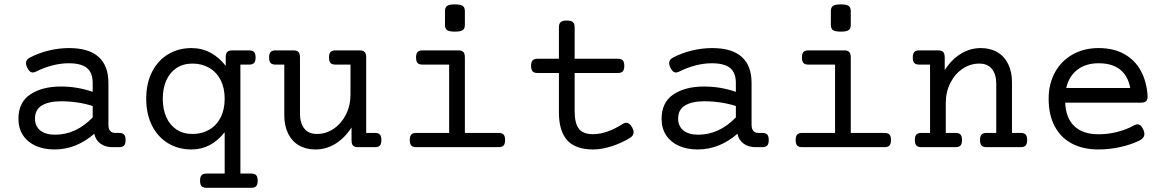

<svg xmlns="http://www.w3.org/2000/svg" viewBox="-20 -686 5436 895"><path d="M485.4 -299.3V-105Q485.4 -66.4 517.6 -66.4H534.7Q551.3 -66.4 558.3 -58.8Q565.4 -51.3 565.4 -33.2Q565.4 -15.1 558.3 -7.6Q551.3 0 534.7 0H503.4Q471.7 0 449 -15.9Q426.3 -31.7 419.4 -62.5Q379.4 -27.3 332.8 -8.3Q286.1 10.7 233.9 10.7Q184.6 10.7 146.7 -6.1Q108.9 -22.9 87.4 -55.2Q65.9 -87.4 65.9 -131.8Q65.9 -209 121.1 -245.8Q176.3 -282.7 263.7 -282.7Q341.3 -282.7 412.1 -257.8V-299.3Q412.1 -346.7 385.5 -368.9Q358.9 -391.1 299.8 -391.1Q263.2 -391.1 223.6 -380.9Q184.1 -370.6 148.4 -352.5Q140.1 -348.1 133.3 -348.1Q117.2 -348.1 106.4 -371.6Q101.1 -383.3 101.1 -391.1Q101.1 -408.2 119.1 -417.5Q160.2 -439 207.3 -450.4Q254.4 -461.9 301.8 -461.9Q393.6 -461.9 439.5 -420.9Q485.4 -379.9 485.4 -299.3ZM143.1 -133.3Q143.1 -97.7 167.7 -77.9Q192.4 -58.1 236.8 -58.1Q334 -58.1 412.1 -138.7V-191.9Q378.9 -202.6 340.8 -208.3Q302.7 -213.9 264.2 -213.9Q208 -213.9 175.5 -194.6Q143.1 -175.3 143.1 -133.3Z M1032.2 -378.9V-418Q1032.2 -436 1039.3 -443.6Q1046.4 -451.2 1063 -451.2H1140.6Q1157.2 -451.2 1164.3 -443.6Q1171.4 -436 1171.4 -418Q1171.4 -399.9 1164.3 -392.3Q1157.2 -384.8 1140.6 -384.8H1100.6V123H1150.4Q1167 123 1174.1 130.6Q1181.2 138.2 1181.2 156.2Q1181.2 174.3 1174.1 181.9Q1167 189.5 1150.4 189.5H943.4Q926.8 189.5 919.7 181.9Q912.6 174.3 912.6 156.2Q912.6 138.2 919.7 130.6Q926.8 123 943.4 123H1027.3V-69.8Q964.4 10.7 872.6 10.7Q812 10.7 764.2 -17.8Q716.3 -46.4 689 -99.9Q661.6 -153.3 661.6 -225.6Q661.6 -297.9 689 -351.3Q716.3 -404.8 764.2 -433.3Q812 -461.9 872.6 -461.9Q920.4 -461.9 960.9 -440.4Q1001.5 -418.9 1032.2 -378.9ZM738.8 -225.6Q738.8 -177.2 755.1 -140.1Q771.5 -103 802.7 -82.3Q834 -61.5 877.4 -61.5Q920.9 -61.5 954.8 -81.1Q988.8 -100.6 1008.1 -137.7Q1027.3 -174.8 1027.3 -225.6Q1027.3 -276.4 1008.1 -313.5Q988.8 -350.6 954.8 -370.1Q920.9 -389.6 877.4 -389.6Q834 -389.6 802.7 -368.9Q771.5 -348.1 755.1 -311Q738.8 -273.9 738.8 -225.6Z M1687 -418V-66.4H1727.1Q1743.7 -66.4 1750.7 -58.8Q1757.8 -51.3 1757.8 -33.2Q1757.8 -15.1 1750.7 -7.6Q1743.7 0 1727.1 0H1649.4Q1632.8 0 1625.7 -7.3Q1618.7 -14.6 1618.7 -32.7V-91.8Q1586.4 -42 1543.2 -15.6Q1500 10.7 1450.2 10.7Q1405.8 10.7 1373 -8.5Q1340.3 -27.8 1322.8 -64Q1305.2 -100.1 1305.2 -148.4V-384.8H1265.1Q1248.5 -384.8 1241.5 -392.3Q1234.4 -399.9 1234.4 -418Q1234.4 -436 1241.5 -443.6Q1248.5 -451.2 1265.1 -451.2H1347.7Q1364.3 -451.2 1371.3 -443.6Q1378.4 -436 1378.4 -418V-155.8Q1378.4 -112.3 1398.4 -86.9Q1418.5 -61.5 1457.5 -61.5Q1499 -61.5 1534.9 -85.4Q1570.8 -109.4 1592.3 -151.4Q1613.8 -193.4 1613.8 -245.1V-384.8H1544.4Q1527.8 -384.8 1520.8 -392.3Q1513.7 -399.9 1513.7 -418Q1513.7 -436 1520.8 -443.6Q1527.8 -451.2 1544.4 -451.2H1656.2Q1672.9 -451.2 1679.9 -443.6Q1687 -436 1687 -418Z M2147 -418V-66.4H2303.7Q2320.3 -66.4 2327.4 -58.8Q2334.5 -51.3 2334.5 -33.2Q2334.5 -15.1 2327.4 -7.6Q2320.3 0 2303.7 0H1920.9Q1904.3 0 1897.2 -7.6Q1890.1 -15.1 1890.1 -33.2Q1890.1 -51.3 1897.2 -58.8Q1904.3 -66.4 1920.9 -66.4H2073.7V-384.8H1950.2Q1933.6 -384.8 1926.5 -392.3Q1919.4 -399.9 1919.4 -418Q1919.4 -436 1926.5 -443.6Q1933.6 -451.2 1950.2 -451.2H2116.2Q2132.8 -451.2 2139.9 -443.6Q2147 -436 2147 -418ZM2147 -633.8V-570.3Q2147 -552.7 2137.2 -545.7Q2127.4 -538.6 2100.6 -538.6Q2073.7 -538.6 2064 -545.7Q2054.2 -552.7 2054.2 -570.3V-633.8Q2054.2 -651.4 2064 -658.4Q2073.7 -665.5 2100.6 -665.5Q2127.4 -665.5 2137.2 -658.4Q2147 -651.4 2147 -633.8Z M2658.7 -558.6V-412.1H2859.4Q2876 -412.1 2883.1 -404.5Q2890.1 -397 2890.1 -378.9Q2890.1 -360.8 2883.1 -353.3Q2876 -345.7 2859.4 -345.7H2658.7V-168Q2658.7 -112.3 2678 -86.4Q2697.3 -60.5 2745.1 -60.5Q2777.8 -60.5 2814 -73.7Q2850.1 -86.9 2883.8 -108.9Q2890.6 -113.8 2898.9 -113.8Q2915.5 -113.8 2927.2 -91.3Q2933.6 -78.6 2933.6 -69.3Q2933.6 -53.7 2917.5 -43.9Q2879.4 -20 2832.5 -4.6Q2785.6 10.7 2745.1 10.7Q2662.1 10.7 2623.8 -32.5Q2585.4 -75.7 2585.4 -161.6V-345.7H2486.3Q2469.7 -345.7 2462.6 -353.3Q2455.6 -360.8 2455.6 -378.9Q2455.6 -397 2462.6 -404.5Q2469.7 -412.1 2486.3 -412.1H2585.4V-558.6Q2585.4 -575.7 2593.8 -583Q2602.1 -590.3 2622.1 -590.3Q2642.1 -590.3 2650.4 -583Q2658.7 -575.7 2658.7 -558.6Z M3483.4 -299.3V-105Q3483.4 -66.4 3515.6 -66.4H3532.7Q3549.3 -66.4 3556.4 -58.8Q3563.5 -51.3 3563.5 -33.2Q3563.5 -15.1 3556.4 -7.6Q3549.3 0 3532.7 0H3501.5Q3469.7 0 3447 -15.9Q3424.3 -31.7 3417.5 -62.5Q3377.4 -27.3 3330.8 -8.3Q3284.2 10.7 3231.9 10.7Q3182.6 10.7 3144.8 -6.1Q3106.9 -22.9 3085.4 -55.2Q3064 -87.4 3064 -131.8Q3064 -209 3119.1 -245.8Q3174.3 -282.7 3261.7 -282.7Q3339.4 -282.7 3410.2 -257.8V-299.3Q3410.2 -346.7 3383.5 -368.9Q3356.9 -391.1 3297.9 -391.1Q3261.2 -391.1 3221.7 -380.9Q3182.1 -370.6 3146.5 -352.5Q3138.2 -348.1 3131.3 -348.1Q3115.2 -348.1 3104.5 -371.6Q3099.1 -383.3 3099.1 -391.1Q3099.1 -408.2 3117.2 -417.5Q3158.2 -439 3205.3 -450.4Q3252.4 -461.9 3299.8 -461.9Q3391.6 -461.9 3437.5 -420.9Q3483.4 -379.9 3483.4 -299.3ZM3141.1 -133.3Q3141.1 -97.7 3165.8 -77.9Q3190.4 -58.1 3234.9 -58.1Q3332 -58.1 3410.2 -138.7V-191.9Q3377 -202.6 3338.9 -208.3Q3300.8 -213.9 3262.2 -213.9Q3206.1 -213.9 3173.6 -194.6Q3141.1 -175.3 3141.1 -133.3Z M3945.8 -418V-66.4H4102.5Q4119.1 -66.4 4126.2 -58.8Q4133.3 -51.3 4133.3 -33.2Q4133.3 -15.1 4126.2 -7.6Q4119.1 0 4102.5 0H3719.7Q3703.1 0 3696 -7.6Q3689 -15.1 3689 -33.2Q3689 -51.3 3696 -58.8Q3703.1 -66.4 3719.7 -66.4H3872.6V-384.8H3749Q3732.4 -384.8 3725.3 -392.3Q3718.3 -399.9 3718.3 -418Q3718.3 -436 3725.3 -443.6Q3732.4 -451.2 3749 -451.2H3915Q3931.6 -451.2 3938.7 -443.6Q3945.8 -436 3945.8 -418ZM3945.8 -633.8V-570.3Q3945.8 -552.7 3936 -545.7Q3926.3 -538.6 3899.4 -538.6Q3872.6 -538.6 3862.8 -545.7Q3853 -552.7 3853 -570.3V-633.8Q3853 -651.4 3862.8 -658.4Q3872.6 -665.5 3899.4 -665.5Q3926.3 -665.5 3936 -658.4Q3945.8 -651.4 3945.8 -633.8Z M4697.3 -302.7V-66.4H4737.3Q4753.9 -66.4 4761 -58.8Q4768.1 -51.3 4768.1 -33.2Q4768.1 -15.1 4761 -7.6Q4753.9 0 4737.3 0H4579.1Q4562.5 0 4555.4 -7.6Q4548.3 -15.1 4548.3 -33.2Q4548.3 -51.3 4555.4 -58.8Q4562.5 -66.4 4579.1 -66.4H4624V-295.4Q4624 -338.9 4604 -364.3Q4584 -389.6 4544.9 -389.6Q4503.4 -389.6 4467.5 -365.7Q4431.6 -341.8 4410.2 -299.8Q4388.7 -257.8 4388.7 -206.1V-66.4H4433.6Q4450.2 -66.4 4457.3 -58.8Q4464.4 -51.3 4464.4 -33.2Q4464.4 -15.1 4457.3 -7.6Q4450.2 0 4433.6 0H4275.4Q4258.8 0 4251.7 -7.6Q4244.6 -15.1 4244.6 -33.2Q4244.6 -51.3 4251.7 -58.8Q4258.8 -66.4 4275.4 -66.4H4315.4V-384.8H4265.6Q4249 -384.8 4241.9 -392.3Q4234.9 -399.9 4234.9 -418Q4234.9 -436 4241.9 -443.6Q4249 -451.2 4265.6 -451.2H4353Q4369.6 -451.2 4376.7 -443.6Q4383.8 -436 4383.8 -418V-359.4Q4416 -409.2 4459.2 -435.5Q4502.4 -461.9 4552.2 -461.9Q4596.7 -461.9 4629.4 -442.6Q4662.1 -423.3 4679.7 -387.2Q4697.3 -351.1 4697.3 -302.7Z M5329.6 -237.8Q5329.6 -221.2 5322.5 -214.4Q5315.4 -207.5 5298.8 -207.5H4945.3Q4948.7 -134.8 4988.5 -97.4Q5028.3 -60.1 5101.1 -60.1Q5146 -60.1 5189.9 -71.5Q5233.9 -83 5267.1 -102.1Q5275.4 -106.4 5282.2 -106.4Q5299.3 -106.4 5310.1 -80.6Q5314.5 -70.3 5314.5 -62Q5314.5 -42.5 5293 -31.7Q5255.4 -12.7 5204.1 -1Q5152.8 10.7 5101.1 10.7Q5027.3 10.7 4975.1 -17.6Q4922.9 -45.9 4895.5 -99.1Q4868.2 -152.3 4868.2 -225.6Q4868.2 -295.4 4897.9 -349.1Q4927.7 -402.8 4980.5 -432.4Q5033.2 -461.9 5101.1 -461.9Q5171.9 -461.9 5221.9 -433.3Q5272 -404.8 5298.8 -354.2Q5325.7 -303.7 5329.6 -237.8ZM4950.2 -275.9H5248.5Q5238.3 -332 5201.4 -361.6Q5164.6 -391.1 5101.1 -391.1Q5041 -391.1 5001.7 -360.6Q4962.4 -330.1 4950.2 -275.9Z"/></svg>

Font: Courier Prime
Style: Regular
Weight: 400
Designer: Alan Dague-Greene, Quote-Unquote Apps
Foundry: Quote-Unquote Apps
Version: Version 3.018